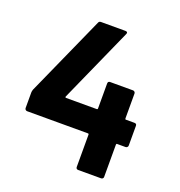

<svg xmlns="http://www.w3.org/2000/svg" viewBox="-127 -808 857 915"><g transform="rotate(20 301.5 -350.0)"><path d="M358 -11V-175Q358 -180 353 -180H45Q40 -180 36.5 -183.5Q33 -187 33 -192V-271Q33 -277 36 -286L218 -692Q221 -700 231 -700H355Q361 -700 363.5 -696.5Q366 -693 363 -687L194 -309Q193 -307 194 -305Q195 -303 197 -303H353Q358 -303 358 -308V-434Q358 -446 369 -446H485Q490 -446 493.5 -442.5Q497 -439 497 -434V-308Q497 -303 501 -303H544Q556 -303 556 -292V-192Q556 -187 552.5 -183.5Q549 -180 544 -180H501Q497 -180 497 -175V-11Q497 -6 493.5 -3Q490 0 485 0H369Q364 0 361 -3Q358 -6 358 -11Z"/></g></svg>

Font: Barlow GEO Bold
Style: Regular
Weight: 700
Designer: Jeremy Tribby
Foundry: Tribby Type
Version: Version 1.408